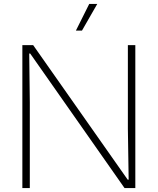

<svg xmlns="http://www.w3.org/2000/svg" viewBox="-20 -959 804 979"><path d="M94 0V-729H149L631 -43H636L632 -303V-729H670V0H615L134 -686H129L132 -436V0ZM367 -803 435 -939H476L398 -803Z"/></svg>

Font: Mona Sans ExtraLight
Style: Regular
Weight: 200
Designer: Deni Anggara
Foundry: GitHub
Version: Version 2.000